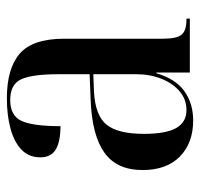

<svg xmlns="http://www.w3.org/2000/svg" viewBox="-32 -554 596 573"><g transform="rotate(-90 266.5 -268.0)"><path d="M193 10Q126 10 85.5 -29.5Q45 -69 45 -141Q45 -218 97 -255Q149 -292 254 -296L331 -299V-392Q331 -470 316 -503Q301 -536 254 -536Q207 -536 191.5 -502Q176 -468 176 -386Q130 -386 106.5 -400Q83 -414 83 -446Q83 -481 106.5 -503Q130 -525 170 -535.5Q210 -546 259 -546Q348 -546 392.5 -507.5Q437 -469 437 -374V-80Q437 -38 449.5 -24Q462 -10 494 -10H497V0H336V-100H334Q317 -42 280 -16Q243 10 193 10ZM224 -10Q256 -10 280 -30.5Q304 -51 317.5 -85Q331 -119 331 -160V-288L278 -286Q207 -282 180 -248Q153 -214 153 -137Q153 -71 170.5 -40.5Q188 -10 224 -10Z"/></g></svg>

Font: Noto Serif Display SemiCondensed Medium
Style: Regular
Weight: 500
Width: 4
Designer: Monotype Design Team
Foundry: Monotype Imaging Inc.
Version: Version 2.009